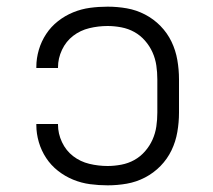

<svg xmlns="http://www.w3.org/2000/svg" viewBox="-20 -548 640 576"><path d="M303 8Q276 8 250 4.5Q224 1 199.5 -9Q175 -19 154 -35.5Q133 -52 118.5 -74Q104 -96 96.5 -121.5Q89 -147 89 -173V-176H154V-174Q154 -147 166 -121.5Q178 -96 199.5 -79.5Q221 -63 248 -56.5Q275 -50 303 -50Q323 -50 344 -54Q365 -58 383 -68Q401 -78 415 -94Q429 -110 437.5 -129Q446 -148 449 -168.5Q452 -189 452 -210V-310Q452 -331 449 -351.5Q446 -372 437.5 -391Q429 -410 415 -426Q401 -442 383 -452Q365 -462 344 -466Q323 -470 303 -470Q275 -470 248 -463.5Q221 -457 199.5 -440.5Q178 -424 166 -398.5Q154 -373 154 -346V-344H89V-347Q89 -373 96.5 -398.5Q104 -424 118.5 -446Q133 -468 154 -484.5Q175 -501 199.5 -511Q224 -521 250 -524.5Q276 -528 303 -528Q332 -528 360.5 -523Q389 -518 415 -504.5Q441 -491 461.5 -470Q482 -449 494.5 -423Q507 -397 512 -368Q517 -339 517 -310V-210Q517 -181 512 -152Q507 -123 494.5 -97Q482 -71 461.5 -50Q441 -29 415 -15.5Q389 -2 360.5 3Q332 8 303 8Z"/></svg>

Font: Iosevka Light Extended
Style: Regular
Weight: 300
Width: 7
Monospace: yes
Designer: Belleve Invis
Foundry: Belleve Invis
Version: Version 32.5.0; ttfautohint (v1.8.4)